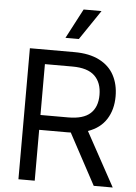

<svg xmlns="http://www.w3.org/2000/svg" viewBox="-61 -985 731 1032"><g transform="rotate(5 304.0 -469.5)"><path d="M78.1 -707H318.4Q398.9 -707 453.1 -679.4Q507.3 -651.9 533.4 -602.8Q559.6 -553.7 559.6 -489.3Q559.6 -417.5 526.6 -365.7Q493.7 -314 427.7 -291L586.9 0H484.4L336.4 -274.9L319.3 -274.4H166V0H78.1ZM315.4 -354.5Q397 -354.5 434.8 -389.2Q472.7 -423.8 472.7 -489.3Q472.7 -555.7 434.6 -592.3Q396.5 -628.9 314.5 -628.9H166V-354.5ZM347.7 -939.5H444.3L335.9 -779.3H263.7Z"/></g></svg>

Font: Pretendard JP
Style: Regular
Weight: 400
Designer: Base glyphs from Inter by Rasmus Andersson; Hangeul glyphs from Noto Sans CJK(Source Han Sans) by Jang Soo-young and Kan
Foundry: Kil Hyung-jin
Version: Version 1.309